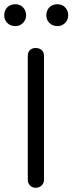

<svg xmlns="http://www.w3.org/2000/svg" viewBox="-44 -876 344 912"><path d="M29 -752C58 -752 80 -775 80 -803C80 -834 58 -856 29 -856C-3 -856 -24 -834 -24 -803C-24 -775 -3 -752 29 -752ZM229 -752C258 -752 280 -775 280 -803C280 -834 258 -856 229 -856C197 -856 176 -834 176 -803C176 -775 197 -752 229 -752ZM125 16C148 16 165 -1 165 -21V-611C165 -635 148 -648 125 -648C104 -648 88 -635 88 -611V-21C88 -1 104 16 125 16Z"/></svg>

Font: Dongle Light
Style: Regular
Weight: 300
Designer: Yanghee Ryu
Foundry: Yanghee Ryu
Version: Version 2.000